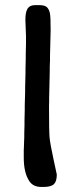

<svg xmlns="http://www.w3.org/2000/svg" viewBox="-20 -742 307 761"><path d="M119.6 -721.7H135.7Q159.2 -721.7 167.5 -711.9Q175.8 -702.1 178.2 -687.5Q180.7 -672.9 180.7 -622.1L178.2 -519.5V-502.4L177.2 -476.6V-459.5L174.8 -355.5V-338.4L174.3 -321.3Q174.3 -221.2 176.5 -197Q178.7 -172.9 191.9 -111.8Q205.1 -50.8 205.1 -50.3Q205.1 -22.9 193.6 -12Q182.1 -1 152.3 -1H144Q111.8 -1 96.7 -23.4Q74.2 -56.2 74.2 -116.7V-147.9L74.7 -156.2L75.7 -188L76.2 -196.3Q76.2 -204.6 76.2 -212.9L77.1 -247.1V-264.2L78.1 -307.6V-324.7L79.6 -377V-394L81.1 -454.6Q81.1 -463.4 81.1 -472.2L82 -506.3V-523.4L83 -566.4V-600.1L80.6 -663.6Q80.6 -694.3 89.4 -708Q98.1 -721.7 119.6 -721.7Z"/></svg>

Font: Averia Sans Libre
Style: Regular
Weight: 400
Version: Version 1.002